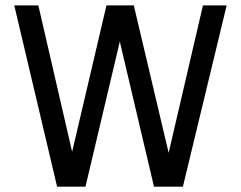

<svg xmlns="http://www.w3.org/2000/svg" viewBox="-20 -696 898 716"><path d="M662.1 0H554.2L426.8 -541L298.8 0H192.9L33.2 -675.8H123L249 -129.9L377 -675.8H479L608.9 -126L736.8 -675.8H825.2Z"/></svg>

Font: Lorenzo Sans
Style: Regular
Weight: 400
Foundry: Intel Corporation
Version: Version 1.00; ttfautohint (v1.5)